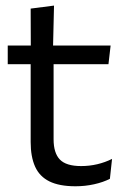

<svg xmlns="http://www.w3.org/2000/svg" viewBox="-20 -640 436 670"><path d="M243.5 10Q187 10 152.5 -7Q118 -24 102.5 -58.5Q87 -93 87 -144.5V-452.5H167V-154Q167 -106 189 -83.2Q211 -60.5 263 -60.5Q292.5 -60.5 319.8 -67Q347 -73.5 371 -85.5L363.5 -16Q340 -4 308.5 3Q277 10 243.5 10ZM7 -416V-481H366L358.5 -416ZM87.5 -473 87 -610 168.5 -620.5 165 -473Z"/></svg>

Font: Anek Gurmukhi Medium
Style: Regular
Weight: 400
Version: Version 1.003